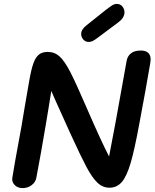

<svg xmlns="http://www.w3.org/2000/svg" viewBox="-20 -973 792 984"><path d="M752 -668Q752 -663 750 -649Q729 -524 692 -328Q669 -204 649.5 -137.5Q630 -71 605 -41Q580 -11 541 -11Q506 -11 479 -37Q452 -63 423 -117.5Q394 -172 341 -288L262 -463L243 -507Q243 -507 228 -414L213 -324Q189 -181 166 -61Q162 -39 142 -24Q122 -9 96 -9Q70 -9 55 -25Q40 -41 43 -61Q57 -147 69 -210Q89 -321 92 -336Q90 -325 106 -421Q130 -557 130 -560Q140 -617 151 -648Q162 -679 179 -693Q196 -707 225 -707Q260 -707 286 -683Q312 -659 341 -602.5Q370 -546 423 -423Q498 -250 539 -171L573 -350L629 -661Q633 -685 651 -699.5Q669 -714 701 -714Q752 -714 752 -668ZM396 -799Q396 -822 423 -843L522 -922Q544 -939 555.5 -946Q567 -953 579 -953Q596 -953 607 -940Q618 -927 618 -910Q618 -882 587 -859L480 -779Q464 -767 454.5 -762.5Q445 -758 434 -758Q418 -758 407 -770.5Q396 -783 396 -799Z"/></svg>

Font: Mali SemiBold
Style: Italic
Weight: 600
Italic angle: -10°
Version: Version 1.000; ttfautohint (v1.6)